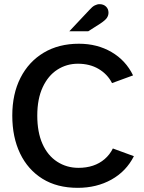

<svg xmlns="http://www.w3.org/2000/svg" viewBox="-20 -890 690 922"><path d="M353 12Q254 12 184 -31.5Q114 -75 76.5 -153Q39 -231 39 -335Q39 -439 78.5 -516.5Q118 -594 190 -637Q262 -680 359 -680Q447 -680 515.5 -640Q584 -600 619 -528L518 -491Q496 -534 453.5 -559Q411 -584 354 -584Q300 -584 255.5 -555.5Q211 -527 185 -471Q159 -415 159 -335Q159 -255 184 -199Q209 -143 254.5 -113.5Q300 -84 357 -84Q395 -84 426.5 -94.5Q458 -105 482.5 -126Q507 -147 522 -177L623 -140Q586 -67 515 -27.5Q444 12 353 12ZM313 -740 409 -842Q423 -858 435 -864Q447 -870 458 -870Q477 -870 489 -858.5Q501 -847 501 -829Q501 -816 493.5 -804.5Q486 -793 462 -777L404 -740Z"/></svg>

Font: Atkinson Hyperlegible Next Medium
Style: Regular
Weight: 500
Designer: Elliott Scott, Megan Eiswerth, Linus Boman, Theodore Petrosky, Letters from Sweden
Foundry: Applied Design Works, Letters from Sweden
Version: Version 2.001